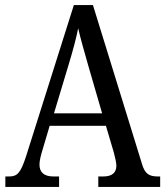

<svg xmlns="http://www.w3.org/2000/svg" viewBox="-20 -734 649 754"><path d="M1 0H212V-41H190C152 -41 135 -58 135 -88C135 -103 141 -126 146 -142L175 -240H396L427 -135C432 -116 437 -95 437 -83C437 -56 420 -41 386 -41H366V0H609V-41H600C565 -41 549 -52 538 -89L345 -714H270L82 -119C61 -55 48 -41 16 -41H1ZM192 -289 251 -485C267 -538 279 -583 287 -623C296 -583 310 -535 327 -475L381 -289Z"/></svg>

Font: Noto Serif Lao Cond
Style: Regular
Weight: 400
Width: 3
Designer: Monotype Design Team
Foundry: Monotype Imaging Inc.
Version: Version 2.004